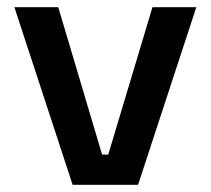

<svg xmlns="http://www.w3.org/2000/svg" viewBox="-20 -514 586 534"><path d="M182 0 20 -494H142L264 -84H281L404 -494H526L364 0Z"/></svg>

Font: Space Grotesk Light SemiBold
Style: Regular
Weight: 600
Version: Version 2.000